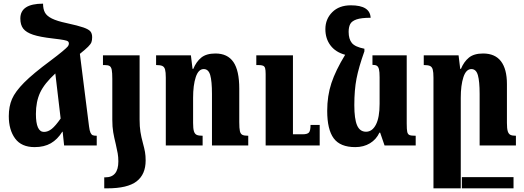

<svg xmlns="http://www.w3.org/2000/svg" viewBox="-20 -794 2858 1048"><path d="M508 -53V0H330L322 -75H320Q294 -33 257.5 -12Q221 9 169 9Q97 9 62.5 -38Q28 -85 28 -160Q28 -213 45.5 -253.5Q63 -294 111.5 -343Q160 -392 256 -463Q296 -493 320 -513Q344 -533 350 -540.5Q356 -548 356 -556Q356 -564 351.5 -568Q347 -572 329 -575.5Q311 -579 268 -584Q198 -592 160.5 -604.5Q123 -617 107 -637.5Q91 -658 91 -693Q91 -774 215 -774Q215 -745 225 -726Q235 -707 263 -693Q291 -679 343 -668Q407 -654 435.5 -644Q464 -634 473.5 -622.5Q483 -611 483 -591Q483 -574 479 -563.5Q475 -553 461 -539Q447 -525 416 -500L466 -104Q469 -80 474 -69.5Q479 -59 486 -56Q493 -53 508 -53ZM311 -147 282 -393Q222 -338 199 -288.5Q176 -239 176 -172Q176 -74 220 -74Q242 -74 262.5 -90.5Q283 -107 311 -147Z M593 -363Q593 -397 590 -412.5Q587 -428 578.5 -433.5Q570 -439 550 -439H542V-492H742V-141Q742 -103 746.5 -74.5Q751 -46 760 -13Q768 16 771.5 36Q775 56 775 82Q775 158 725.5 196Q676 234 566 234H549V174H555Q626 174 626 87Q626 63 622.5 43.5Q619 24 612 -7Q603 -43 598 -72Q593 -101 593 -141Z M1335 0H1137V-281Q1137 -351 1127.5 -384Q1118 -417 1092 -417Q1063 -417 1048.5 -373Q1034 -329 1034 -260V-123Q1034 -92 1038.5 -77.5Q1043 -63 1053.5 -58Q1064 -53 1086 -53V0H885V-370Q885 -400 881 -414.5Q877 -429 866 -434Q855 -439 832 -439V-492H1022L1031 -418H1035Q1051 -457 1078.5 -479.5Q1106 -502 1156 -502Q1222 -502 1254 -455.5Q1286 -409 1286 -310V-128Q1286 -93 1289.5 -78Q1293 -63 1303 -58Q1313 -53 1335 -53ZM1725 0H1430V-390Q1430 -412 1427 -422Q1424 -432 1415.5 -435.5Q1407 -439 1389 -439H1379V-492H1579V-61H1632Q1658 -61 1666.5 -71Q1675 -81 1675 -112H1725Z M2249 -53V0H2079L2055 -70H2051Q2034 -33 1999.5 -12Q1965 9 1919 9Q1837 9 1801.5 -39Q1766 -87 1766 -189Q1766 -271 1789 -340.5Q1812 -410 1864 -495Q1812 -509 1784 -546Q1756 -583 1756 -635Q1756 -690 1793.5 -727.5Q1831 -765 1895 -765Q2000 -765 2003 -697Q1952 -697 1926 -688Q1900 -679 1891.5 -662.5Q1883 -646 1883 -620Q1883 -581 1900.5 -559.5Q1918 -538 1969 -528V-514Q1938 -427 1926 -365Q1914 -303 1914 -220Q1914 -145 1929 -110Q1944 -75 1978 -75Q2012 -75 2032 -114Q2052 -153 2052 -227V-372Q2052 -402 2048.5 -416Q2045 -430 2037 -435Q2029 -440 2013 -440V-492H2200V-120Q2200 -86 2203 -73.5Q2206 -61 2215 -57Q2224 -53 2249 -53Z M2796 -53V0H2598V-281Q2598 -350 2588.5 -383.5Q2579 -417 2553 -417Q2524 -417 2509.5 -373Q2495 -329 2495 -260V234H2346V-370Q2346 -400 2342 -414.5Q2338 -429 2327 -434Q2316 -439 2293 -439V-492H2483L2492 -418H2496Q2512 -457 2539.5 -479.5Q2567 -502 2617 -502Q2682 -502 2714.5 -459.5Q2747 -417 2747 -335V-123Q2747 -92 2751.5 -77.5Q2756 -63 2766 -58Q2776 -53 2796 -53ZM2501 173H2783V234H2501Z"/></svg>

Font: Noto Serif Armenian Bold Cond
Style: Regular
Weight: 700
Width: 3
Designer: Monotype Design team
Foundry: Monotype Imaging Inc.
Version: Version 1.000